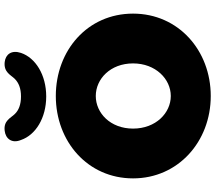

<svg xmlns="http://www.w3.org/2000/svg" viewBox="-72 -880 964 860"><g transform="rotate(-90 410.0 -450.0)"><path d="M410 12C614 12 779 -133 779 -336C779 -540 614 -682 410 -682C206 -682 41 -539 41 -336C41 -134 206 12 410 12ZM410 -167C334 -167 264 -234 264 -336C264 -438 334 -503 410 -503C486 -503 556 -438 556 -336C556 -235 486 -167 410 -167ZM408 -725C505 -725 581 -773 603 -838C617 -880 597 -907 562 -911C516 -916 504 -883 487 -866C469 -848 444 -838 408 -838C372 -838 346 -848 329 -866C312 -883 300 -917 254 -911C219 -907 196 -879 213 -838C235 -773 311 -725 408 -725Z"/></g></svg>

Font: SN Pro Black
Style: Regular
Weight: 900
Designer: Tobias Whetton
Foundry: Supernotes
Version: Version 1.001;Glyphs 3.2 (3249)